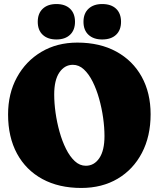

<svg xmlns="http://www.w3.org/2000/svg" viewBox="-20 -921 796 951"><path d="M363 -710Q474.5 -710 556 -665.5Q637.5 -621 681.8 -541Q726 -461 726 -355Q726 -246 683 -163.8Q640 -81.5 562.8 -35.8Q485.5 10 382.5 10Q271.5 10 190 -34.2Q108.5 -78.5 64.2 -160.2Q20 -242 20 -354Q20 -458 64 -538.2Q108 -618.5 185.2 -664.2Q262.5 -710 363 -710ZM497.5 -247Q497.5 -289.5 490.8 -337.5Q484 -385.5 471 -432Q458 -478.5 439 -516.5Q420 -554.5 395.5 -577.2Q371 -600 341 -600Q300 -600 274.2 -562.2Q248.5 -524.5 248.5 -453Q248.5 -410.5 255.2 -362.5Q262 -314.5 275 -268Q288 -221.5 307 -183.5Q326 -145.5 350.5 -122.8Q375 -100 405 -100Q446.5 -100 472 -137.8Q497.5 -175.5 497.5 -247ZM259.5 -725.5Q216.5 -725.5 191.8 -748.5Q167 -771.5 167 -813Q167 -854.5 191.8 -877.8Q216.5 -901 259.5 -901Q302.5 -901 327 -877.8Q351.5 -854.5 351.5 -813Q351.5 -772 327 -748.8Q302.5 -725.5 259.5 -725.5ZM486 -725.5Q443.5 -725.5 418.5 -748.5Q393.5 -771.5 393.5 -813Q393.5 -854.5 418.5 -877.8Q443.5 -901 486 -901Q530.5 -901 555 -877.8Q579.5 -854.5 579.5 -813Q579.5 -772 555 -748.8Q530.5 -725.5 486 -725.5Z"/></svg>

Font: Fraunces 144pt SuperSoft Black
Style: Regular
Weight: 900
Version: Version 1.000;[b76b70a41]